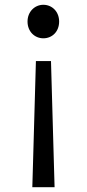

<svg xmlns="http://www.w3.org/2000/svg" viewBox="-20 -577 363 802"><path d="M115 205H208L205 101L193 -322H130L118 101ZM161 -417C198 -417 227 -445 227 -487C227 -528 198 -557 161 -557C125 -557 95 -528 95 -487C95 -445 125 -417 161 -417Z"/></svg>

Font: Noto Sans CJK JP Regular
Style: Regular
Weight: 400
Designer: Ryoko NISHIZUKA (kana & ideographs); Paul D. Hunt (Latin, Greek & Cyrillic); Wenlong ZHANG (bopomofo); Sandoll Communica
Foundry: Adobe Systems Incorporated
Version: Version 1.001;PS 1.001;hotconv 1.0.78;makeotf.lib2.5.61930